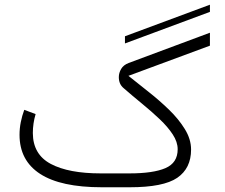

<svg xmlns="http://www.w3.org/2000/svg" viewBox="-20 -791 951 811"><path d="M866.7 -740.8 507.8 -607.5V-637.8L866.7 -771.1ZM527.3 -58.6Q627 -58.6 678.7 -80.8Q730.5 -103 730.5 -160.6Q730.5 -191.4 709.5 -223.4Q688.5 -255.4 654.5 -287.6Q620.6 -319.8 580.3 -352.8Q540 -385.7 502 -418.9Q481.9 -435.5 481.9 -465.3Q481.9 -482.9 491.7 -499.8Q501.5 -516.6 523.4 -524.9L866.7 -652.8V-598.1L522.5 -470.7Q560.5 -439.9 606.2 -404.1Q651.9 -368.2 693.1 -328.4Q734.4 -288.6 760.7 -245.8Q787.1 -203.1 787.1 -159.2Q787.1 -80.1 728.8 -40Q670.4 0 527.8 0H410.2Q236.8 0 149.7 -56.4Q62.5 -112.8 62.5 -221.7Q62.5 -249 67.9 -275.6Q73.2 -302.2 82.5 -327.1L130.4 -309.1Q118.7 -269.5 118.7 -229Q119.1 -138.7 194.6 -98.6Q270 -58.6 405.3 -58.6Z"/></svg>

Font: Vazir Thin WOL
Style: Thin-WOL
Weight: 100
Designer: Saber Rastikerdar
Foundry: Saber Rastikerdar
Version: Version 30.0.0